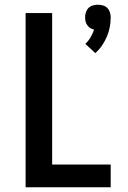

<svg xmlns="http://www.w3.org/2000/svg" viewBox="-20 -790 540 810"><path d="M382 -566 340 -605Q353 -617 362 -632.5Q371 -648 377 -665Q368 -667 360.5 -672Q353 -677 348 -684Q343 -691 341 -699.5Q339 -708 339 -717Q339 -728 342.5 -738.5Q346 -749 353.5 -756.5Q361 -764 371.5 -767Q382 -770 393 -770Q404 -770 414.5 -767Q425 -764 432.5 -756.5Q440 -749 443.5 -738.5Q447 -728 447 -717Q447 -696 443 -675Q439 -654 430.5 -634.5Q422 -615 410 -597.5Q398 -580 382 -566ZM88 0V-735H200V-96H447V0Z"/></svg>

Font: Iosevka Algr
Style: Bold
Weight: 700
Monospace: yes
Designer: Belleve Invis
Foundry: Belleve Invis
Version: Version 26.0.2; ttfautohint (v1.8.3)